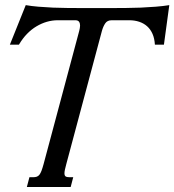

<svg xmlns="http://www.w3.org/2000/svg" viewBox="-20 -748 697 768"><path d="M210.4 -667Q189 -667 167.7 -660.9Q146.5 -654.8 126.2 -642.8Q106 -630.9 88.1 -612.5Q70.3 -594.2 55.7 -569.3H19.5L83 -727.5Q105 -723.6 133.5 -721.2Q162.1 -718.8 191.7 -717.5Q221.2 -716.3 249 -716.1Q276.9 -715.8 297.4 -715.8H436Q456.5 -715.8 484.6 -716.1Q512.7 -716.3 543 -717.5Q573.2 -718.8 603.3 -721.2Q633.3 -723.6 657.2 -727.5L635.7 -569.3H599.6Q598.1 -594.2 590.1 -612.5Q582 -630.9 568.6 -642.8Q555.2 -654.8 536.9 -660.9Q518.6 -667 497.6 -667H426.8Q409.2 -667 400.9 -654.5Q392.6 -642.1 387.7 -624.5L245.1 -91.3Q241.7 -78.6 239.7 -69.6Q237.8 -60.5 237.8 -54.7Q237.8 -45.4 242.7 -42.2Q247.6 -39.1 258.3 -39.1H272.9L262.7 0H87.4L97.7 -39.1H112.3Q121.1 -39.1 127.2 -41.3Q133.3 -43.5 137.7 -49.1Q142.1 -54.7 146 -64.9Q149.9 -75.2 154.3 -91.3L296.9 -624.5Q298.3 -630.4 299.3 -635.7Q300.3 -641.1 300.3 -646Q300.3 -655.3 296.1 -661.1Q292 -667 281.2 -667Z"/></svg>

Font: Arian AMU Serif
Style: Italic
Weight: 400
Italic angle: -15°
Designer: Ruben Hakobyan (Tarumian)
Foundry: Ruben Hakobyan (Tarumian)
Version: Version 1.002